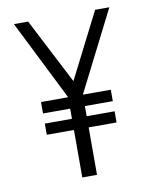

<svg xmlns="http://www.w3.org/2000/svg" viewBox="-75 -688 588 745"><g transform="rotate(-10 219.5 -316.0)"><path d="M189 0V-187H82V-231H189V-271H82V-316H189L31 -632H87L220 -374L351 -632H407L247 -316H357V-271H247V-231H357V-187H247V0Z"/></g></svg>

Font: Tajawal Light
Style: Regular
Weight: 300
Designer: Boutros Fonts
Foundry: Created by Boutros International 2017
Version: Version 1.700